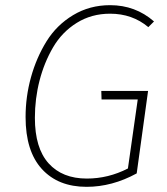

<svg xmlns="http://www.w3.org/2000/svg" viewBox="-20 -713 648 743"><path d="M406 -693Q504 -693 576 -630L554 -608Q492 -660 406 -660Q334 -660 277 -624.5Q220 -589 185.5 -530Q151 -471 133 -401Q115 -331 115 -257Q115 -140 168 -81Q221 -22 316 -22Q399 -22 475 -61L513 -328H373L372 -361H553L509 -42Q414 10 315 10Q205 10 142 -59Q79 -128 79 -260Q79 -339 100 -414.5Q121 -490 160 -553Q199 -616 263 -654.5Q327 -693 406 -693Z"/></svg>

Font: Fira Sans UltraLight
Style: Italic
Weight: 200
Italic angle: -8°
Designer: Carrois Corporate & Edenspiekermann AG
Foundry: Carrois Corporate GbR & Edenspiekermann AG
Version: Version 4.203;PS 004.203;hotconv 1.0.88;makeotf.lib2.5.64775